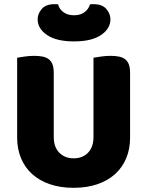

<svg xmlns="http://www.w3.org/2000/svg" viewBox="-20 -882 704 918"><path d="M602 -224Q602 -170 583.5 -125.5Q565 -81 530 -49.5Q495 -18 445 -1Q395 16 332 16Q269 16 219 -1Q169 -18 134 -49.5Q99 -81 80.5 -125.5Q62 -170 62 -224V-606Q73 -608 97 -611.5Q121 -615 143 -615Q166 -615 183.5 -611.5Q201 -608 213 -599Q225 -590 231 -574Q237 -558 237 -532V-227Q237 -179 263.5 -152Q290 -125 332 -125Q375 -125 401 -152Q427 -179 427 -227V-606Q438 -608 462 -611.5Q486 -615 508 -615Q531 -615 548.5 -611.5Q566 -608 578 -599Q590 -590 596 -574Q602 -558 602 -532ZM334 -684Q250 -684 205 -714.5Q160 -745 160 -790Q160 -816 179.5 -839Q199 -862 240 -862Q245 -862 249 -862Q253 -862 258 -861Q263 -839 283 -824Q303 -809 334 -809Q365 -809 384.5 -824Q404 -839 410 -861Q415 -862 419 -862Q423 -862 428 -862Q469 -862 488.5 -839Q508 -816 508 -790Q508 -745 463 -714.5Q418 -684 334 -684Z"/></svg>

Font: Baloo Bhaina
Style: Regular
Weight: 400
Designer: Manish Minz, Shuchita Grover and Ek Type
Foundry: Ek Type
Version: Version 1.443;PS 1.000;hotconv 16.6.51;makeotf.lib2.5.65220;